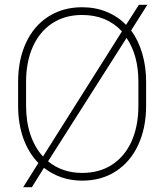

<svg xmlns="http://www.w3.org/2000/svg" viewBox="-20 -738 681 795"><path d="M55 -300V-399Q55 -490 87.5 -560.5Q120 -631 180.5 -669.5Q241 -708 320 -708Q375 -708 421.5 -689Q468 -670 502 -635L555 -718H590L523 -612Q553 -571 569 -516.5Q585 -462 585 -399V-300Q585 -209 552.5 -138.5Q520 -68 460 -29Q400 10 320 10Q231 10 162 -43L112 37H76L139 -63Q98 -105 76.5 -165.5Q55 -226 55 -300ZM158 -90 485 -608Q422 -676 320 -676Q248 -676 195.5 -641Q143 -606 115.5 -543.5Q88 -481 88 -400V-300Q88 -234 106 -180.5Q124 -127 158 -90ZM504 -581 179 -70Q238 -22 320 -22Q393 -22 445.5 -57Q498 -92 525.5 -154.5Q553 -217 553 -300V-400Q553 -509 504 -581Z"/></svg>

Font: Freesentation 1 Thin
Style: Regular
Weight: 250
Designer: glyphs from Roboto by Christian Robertson / Hangul glyphs from Noto Sans CJK(Source Han Sans) by Jang Soo-young and Kang
Foundry: PT&
Version: Version 2.001